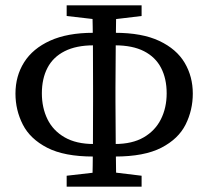

<svg xmlns="http://www.w3.org/2000/svg" viewBox="-20 -700 782 720"><path d="M38 -349Q38 -415 70.5 -466.5Q103 -518 168 -547.5Q233 -577 330 -577H361V-530H331Q266 -530 222.5 -508Q179 -486 158 -445.5Q137 -405 137 -350Q137 -296 158 -253Q179 -210 222.5 -185Q266 -160 331 -160H361V-113H330Q221 -113 157 -146Q93 -179 65.5 -233Q38 -287 38 -349ZM380 -113V-160H411Q476 -160 519 -185Q562 -210 583.5 -253Q605 -296 605 -350Q605 -405 584 -445.5Q563 -486 520 -508Q477 -530 411 -530H380V-577H411Q513 -577 577.5 -546.5Q642 -516 672.5 -464.5Q703 -413 703 -349Q703 -287 676 -233Q649 -179 585 -146Q521 -113 411 -113ZM326 0Q328 -76 328.5 -158.5Q329 -241 329 -320V-369Q329 -449 328.5 -525Q328 -601 326 -680H416Q415 -601 414 -526Q413 -451 413 -371V-320Q413 -245 414 -160.5Q415 -76 416 0ZM230 -640V-680H511V-640L386 -625H360ZM230 0V-41L361 -56H387L511 -41V0Z"/></svg>

Font: Source Serif 4 Variable
Style: Regular
Weight: 400
Designer: Frank Grießhammer
Foundry: Adobe
Version: Version 4.005;hotconv 1.1.0;makeotfexe 2.6.0